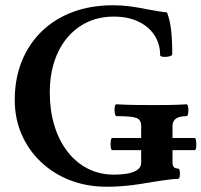

<svg xmlns="http://www.w3.org/2000/svg" viewBox="-20 -696 765 729"><path d="M385 13Q310 13 246.5 -11.5Q183 -36 135.5 -81Q88 -126 62 -186Q36 -246 36 -316Q36 -397 62.5 -463Q89 -529 138.5 -577Q188 -625 256.5 -650.5Q325 -676 409 -676Q442 -676 472.5 -672Q503 -668 537 -661Q566 -656 583 -653Q600 -650 614 -649Q625 -621 629.5 -583.5Q634 -546 634 -490Q634 -485 623 -482Q612 -479 601 -480Q590 -481 588 -486Q588 -530 566 -563Q544 -596 504.5 -614.5Q465 -633 412 -633Q340 -633 285 -597Q230 -561 199.5 -496Q169 -431 169 -344Q169 -278 186 -221Q203 -164 235 -122Q267 -80 312 -56.5Q357 -33 412 -33Q446 -33 469 -38Q492 -43 504 -53Q516 -63 516 -78V-218Q516 -241 498.5 -248Q481 -255 422 -255Q418 -255 416 -266Q414 -277 415.5 -288.5Q417 -300 422 -300Q458 -298 494 -297.5Q530 -297 565 -297Q596 -297 626.5 -297.5Q657 -298 688 -300Q693 -300 694.5 -288.5Q696 -277 694.5 -266Q693 -255 688 -255Q635 -255 635 -218V-78Q635 -56 656 -56Q661 -56 662.5 -46Q664 -36 662.5 -26.5Q661 -17 656 -17Q648 -17 632.5 -15.5Q617 -14 594.5 -10.5Q572 -7 541 -2Q512 3 485 6.5Q458 10 433 11.5Q408 13 385 13ZM406 -126Q402 -126 400.5 -137.5Q399 -149 400.5 -160.5Q402 -172 406 -172H719Q723 -172 724.5 -160.5Q726 -149 725 -137.5Q724 -126 719 -126Z"/></svg>

Font: Junicode VF
Style: Regular
Weight: 400
Designer: Peter S. Baker
Version: Version 2.213